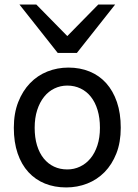

<svg xmlns="http://www.w3.org/2000/svg" viewBox="-20 -801 597 833"><path d="M130.4 -246.6Q130.4 -204.1 140.6 -170.4Q150.9 -136.7 169.7 -113.5Q188.5 -90.3 214.4 -78.1Q240.2 -65.9 272 -65.9Q301.3 -65.9 327.1 -78.1Q353 -90.3 372.3 -113.5Q391.6 -136.7 402.6 -170.4Q413.6 -204.1 413.6 -246.6Q413.6 -289.6 403.3 -323.5Q393.1 -357.4 374.3 -381.1Q355.5 -404.8 329.3 -417.2Q303.2 -429.7 272 -429.7Q242.2 -429.7 216.3 -417.2Q190.4 -404.8 171.4 -381.1Q152.3 -357.4 141.4 -323.5Q130.4 -289.6 130.4 -246.6ZM40 -246.6Q40 -309.6 59.1 -358.2Q78.1 -406.7 110.4 -440.2Q142.6 -473.6 185.5 -490.7Q228.5 -507.8 276.9 -507.8Q327.1 -507.8 368.9 -490.7Q410.6 -473.6 440.7 -440.2Q470.7 -406.7 487.3 -358.2Q503.9 -309.6 503.9 -246.6Q503.9 -183.6 484.9 -135.3Q465.8 -86.9 433.6 -54.2Q401.4 -21.5 358.4 -4.6Q315.4 12.2 267.1 12.2Q216.8 12.2 175 -4.6Q133.3 -21.5 103.3 -54.2Q73.2 -86.9 56.6 -135.3Q40 -183.6 40 -246.6ZM137.7 -781.2 272 -644.5 406.2 -781.2H479.5L313.5 -571.3H230.5L64.5 -781.2Z"/></svg>

Font: Andika Compact
Style: Regular
Weight: 400
Designer: Victor Gaultney, Annie Olsen, Julie Remington, Don Collingsworth, Eric Hays, Becca Hirsbrunner
Foundry: SIL International
Version: Version 5.000 ; LnSpcTght